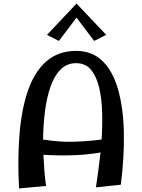

<svg xmlns="http://www.w3.org/2000/svg" viewBox="-20 -1052 800 1079"><path d="M519 1Q524 -30 531 -81.5Q538 -133 545 -195Q470 -182 389.5 -179.5Q309 -177 224 -182Q226 -135 229.5 -90Q233 -45 239 -7L87 7Q78 -161 90 -302.5Q102 -444 139 -548Q176 -652 242.5 -709Q309 -766 408 -766Q498 -766 556.5 -708.5Q615 -651 644 -548Q673 -445 676 -308.5Q679 -172 659 -14ZM408 -697Q355 -697 319.5 -660.5Q284 -624 263 -562.5Q242 -501 232.5 -424.5Q223 -348 222 -268Q311 -253 394.5 -255.5Q478 -258 551 -268Q556 -344 554 -420Q552 -496 537.5 -558.5Q523 -621 492 -659Q461 -697 408 -697ZM311 -822 244 -856 410 -1032 577 -856 509 -822 410 -953Z"/></svg>

Font: Marhey
Style: Regular
Weight: 400
Designer: Nur Syamsi & Bustanul Arifin
Foundry: Namelatype
Version: Version 1.000; ttfautohint (v1.8.4.7-5d5b)